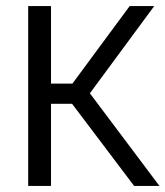

<svg xmlns="http://www.w3.org/2000/svg" viewBox="-20 -615 547 635"><path d="M423.6 0 194 -304 408.9 -595H490.1L268.7 -294.8L269.2 -317.2L507.4 0ZM73.2 0V-595H148.7V0ZM136.3 -271.7V-338.5H226.3V-271.7Z"/></svg>

Font: Encode Sans SC Condensed Thin
Style: Regular
Weight: 100
Width: 3
Designer: Multiple Designers
Foundry: Impallari Type
Version: Version 3.002